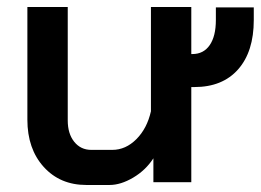

<svg xmlns="http://www.w3.org/2000/svg" viewBox="-20 -519 743 547"><path d="M703 -498V-462Q703 -372 658.5 -321.5Q614 -271 534 -271H525V0H417V-68Q395 -34 359.5 -13Q324 8 292 8H226Q151 8 104.5 -43.5Q58 -95 58 -178V-499H173V-176Q173 -138 191.5 -115Q210 -92 240 -92H300Q338 -92 368.5 -122.5Q399 -153 410 -202V-499H525V-365H528Q560 -365 577.5 -390.5Q595 -416 595 -462V-498Z"/></svg>

Font: Bai Jamjuree SemiBold
Style: Regular
Weight: 600
Version: Version 1.000; ttfautohint (v1.6)